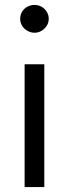

<svg xmlns="http://www.w3.org/2000/svg" viewBox="-20 -760 280 780"><path d="M80 0V-499H160V0ZM120 -627Q105 -627 91 -635Q77 -643 69.5 -656Q62 -669 62 -684Q62 -699 69.5 -712Q77 -725 91 -732.5Q105 -740 120 -740Q136 -740 149 -732.5Q162 -725 170 -712Q178 -699 178 -684Q178 -668 170 -655.5Q162 -643 149 -635Q136 -627 120 -627Z"/></svg>

Font: REM Medium Light
Style: Regular
Weight: 300
Version: Version 1.005;gftools[0.9.28]